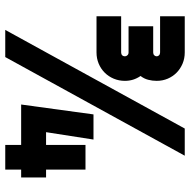

<svg xmlns="http://www.w3.org/2000/svg" viewBox="-16 -724 740 749"><g transform="rotate(90 354.5 -350.0)"><path d="M203.1 0H97.2L481.9 -700.2H587.9ZM672.9 -62H642.1V0H545.9V-62H388.2L426.8 -344.2H524.9L496.1 -159.2H545.9V-313H642.1V-159.2H672.9ZM295.9 -466.8Q295.9 -443.4 287.4 -423.1Q278.8 -402.8 263.9 -387.9Q249 -373 228.8 -364.5Q208.5 -356 185.1 -356H43.9V-452.1H185.1Q191.9 -452.1 196 -456.1Q200.2 -460 200.2 -466.8Q200.2 -472.2 196 -476.6Q191.9 -481 185.1 -481H83V-577.1H185.1Q191.9 -577.1 196 -581.1Q200.2 -585 200.2 -590.8Q200.2 -596.2 196 -600.1Q191.9 -604 185.1 -604H43.9V-700.2H185.1Q208.5 -700.2 228.8 -691.7Q249 -683.1 263.9 -668.5Q278.8 -653.8 287.4 -633.8Q295.9 -613.8 295.9 -590.8Q295.9 -573.7 291.7 -557.6Q287.6 -541.5 276.9 -527.8Q286.6 -513.7 291.3 -498.5Q295.9 -483.4 295.9 -466.8Z"/></g></svg>

Font: Righteous
Style: Regular
Weight: 400
Version: Version 1.000